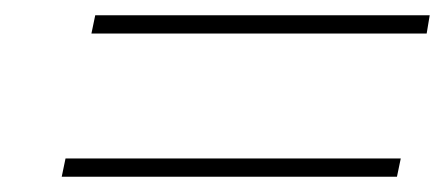

<svg xmlns="http://www.w3.org/2000/svg" viewBox="-20 -460 587 252"><path d="M105 -440H544L540 -416H100ZM66 -252H506L501 -228H61Z"/></svg>

Font: Trirong Thin
Style: Italic
Weight: 250
Italic angle: -12°
Designer: Katatrad Team
Foundry: CadsonDemak
Version: Version 1.001